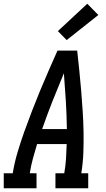

<svg xmlns="http://www.w3.org/2000/svg" viewBox="-44 -1005 564 1025"><path d="M-24 0V-80H24Q33 -136 49.5 -191.5Q66 -247 85.5 -301.5Q105 -356 126 -410.5Q147 -465 169.5 -519.5Q192 -574 215.5 -627.5Q239 -681 263 -735H368Q374 -681 379.5 -627.5Q385 -574 389.5 -519.5Q394 -465 397.5 -410.5Q401 -356 402 -301Q403 -246 401 -190.5Q399 -135 390 -80H427V0H252V-80H299Q306 -119 308.5 -158Q311 -197 312 -236H154Q142 -197 131.5 -158Q121 -119 115 -80H151V0ZM181 -316H313Q312 -391 307.5 -465.5Q303 -540 297 -614Q266 -540 236.5 -465.5Q207 -391 181 -316ZM312 -791 265 -839 422 -985 481 -925Z"/></svg>

Font: Iosevka Curly Slab MdObl
Style: Regular
Weight: 500
Italic angle: -9°
Monospace: yes
Designer: Belleve Invis
Foundry: Belleve Invis
Version: Version 11.0.0; ttfautohint (v1.8.3)